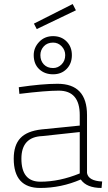

<svg xmlns="http://www.w3.org/2000/svg" viewBox="-20 -923 535 951"><path d="M483 8Q409 8 380 -34Q283 8 179 8Q48 8 48 -137Q48 -204 81 -239Q114 -274 186 -282L375 -301V-353Q375 -474 271 -474Q207 -474 76 -458L73 -491Q188 -508 265 -508Q411 -508 411 -353V-66Q418 -27 486 -24ZM180 -23Q275 -23 375 -64V-269L190 -249Q86 -245 86 -137Q86 -23 180 -23ZM243 -555Q201 -555 174 -580.5Q147 -606 147 -650Q147 -687 174 -715.5Q201 -744 243 -744Q284 -744 310 -717.5Q336 -691 336 -650Q336 -608 310 -581.5Q284 -555 243 -555ZM243 -586Q267 -586 285 -604Q303 -622 303 -650Q303 -675 285.5 -693.5Q268 -712 243 -712Q214 -712 197 -693.5Q180 -675 180 -650Q180 -622 197 -604Q214 -586 243 -586ZM162 -779 148 -806 340 -903 356 -872Z"/></svg>

Font: Storia Sans Thin
Style: Regular
Weight: 100
Designer: Accademia di Belle Arti di Urbino and others
Foundry: Accademia di Belle Arti di Urbino and others.
Version: Version 60.001;May 25, 2020;FontCreator 12.0.0.2522 64-bit